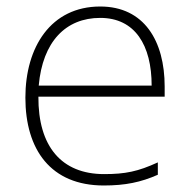

<svg xmlns="http://www.w3.org/2000/svg" viewBox="-20 -560 585 590"><path d="M288 -540C136 -540 58 -415 58 -260C58 -100 136 10 299 10C365 10 413 0 465 -23V-61C404 -33 365 -25 300 -25C169 -25 97 -110 98 -263H486V-294C486 -434 423 -540 288 -540ZM288 -505C395 -505 446 -421 446 -297H99C111 -432 182 -505 288 -505Z"/></svg>

Font: Noto Sans Myanmar ExtraLight
Style: Regular
Weight: 200
Designer: Monotype Design Team
Foundry: Monotype Imaging Inc.
Version: Version 2.107